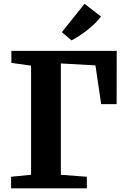

<svg xmlns="http://www.w3.org/2000/svg" viewBox="-20 -1018 675 1038"><path d="M40 0V-62.5L148 -73V-663L41.5 -678V-743H611L610.5 -455H527L496 -664.5L309 -675V-73L449.5 -62.5V0ZM366.5 -800 314.5 -844 437 -997.5 526 -928.5Q511 -908.5 491.2 -889.5Q471.5 -870.5 449.8 -853.8Q428 -837 407 -823.2Q386 -809.5 367 -800Z"/></svg>

Font: Merriweather 20pt ExtraBold
Style: Regular
Weight: 800
Version: Version 2.100